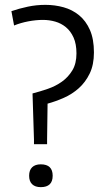

<svg xmlns="http://www.w3.org/2000/svg" viewBox="-20 -770 437 791"><path d="M120 -195 114 -385Q145 -393 177 -404Q209 -415 235 -433.5Q261 -452 278 -480Q295 -508 295 -550Q295 -589 283 -615.5Q271 -642 251.5 -658Q232 -674 207.5 -681Q183 -688 157 -688Q128 -688 96.5 -682Q65 -676 38 -665L27 -724Q59 -735 94.5 -742.5Q130 -750 167 -750Q206 -750 242 -740Q278 -730 306 -707Q334 -684 350.5 -646.5Q367 -609 367 -554Q367 -503 349.5 -467Q332 -431 304.5 -406.5Q277 -382 243 -367Q209 -352 176 -343L174 -195V-176H120ZM148 1Q125 1 112.5 -11Q100 -23 100 -46Q100 -69 112.5 -81Q125 -93 148 -93Q197 -93 197 -46Q197 1 148 1Z"/></svg>

Font: Encode Sans Compressed
Style: Regular
Weight: 400
Designer: Pablo Impallari, Andres Torresi
Foundry: Pablo Impallari, Andres Torresi
Version: Version 1.000; ttfautohint (v1.00) -l 8 -r 50 -G 200 -x 14 -